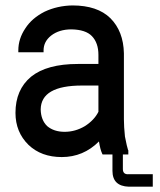

<svg xmlns="http://www.w3.org/2000/svg" viewBox="-20 -580 602 721"><path d="M365.2 0 363.3 -3.9Q356.4 -18.6 351.6 -48.8Q293 9.8 211.9 9.8Q134.8 9.8 86.9 -36.1Q38.1 -84 38.1 -156.2Q38.1 -243.2 96.7 -292Q156.2 -339.8 272.5 -339.8H349.6V-374Q349.6 -418.9 325.2 -444.3Q301.8 -468.8 248 -469.7Q202.1 -469.7 171.9 -446.3Q143.6 -423.8 143.6 -390.6V-383.8H48.8V-390.6Q48.8 -434.6 75.2 -473.6Q99.6 -511.7 147.5 -536.1Q195.3 -558.6 252 -559.6Q345.7 -559.6 394.5 -511.7Q443.4 -462.9 445.3 -379.9V-131.8Q445.3 -104.5 449.2 -67.4Q457 -27.3 460.9 -16.6L461.9 -15.6V0ZM157.2 -106.4Q182.6 -85 222.7 -85Q262.7 -85 298.8 -106.4Q334 -128.9 349.6 -160.2V-258.8H288.1Q133.8 -258.8 132.8 -168.9Q133.8 -128.9 157.2 -106.4ZM553.7 74.2V121.1H463.9Q402.3 119.1 402.3 61.5V-11.7H441.4V54.7Q441.4 76.2 463.9 74.2Z"/></svg>

Font: RobotoJAA
Style: Medium
Weight: 500
Version: Version 2.05; 2016-11-05